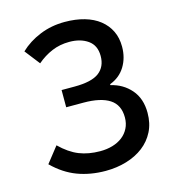

<svg xmlns="http://www.w3.org/2000/svg" viewBox="-113 -843 852 948"><g transform="rotate(-15 313.5 -368.5)"><path d="M311 13Q233 13 167.5 -11.5Q102 -36 45 -92L108 -172Q155 -126 202.5 -107Q250 -88 310 -88Q344 -88 373 -96.5Q402 -105 423.5 -121.5Q445 -138 457.5 -162.5Q470 -187 470 -218Q470 -282 424.5 -311.5Q379 -341 291 -341H203V-429H269Q357 -429 395 -458Q433 -487 433 -542Q433 -596 395.5 -622.5Q358 -649 301 -649Q252 -649 211 -631.5Q170 -614 135 -584L75 -661Q118 -702 177 -726Q236 -750 304 -750Q360 -750 405 -737Q450 -724 481.5 -699Q513 -674 530 -639Q547 -604 547 -559Q547 -502 520 -458Q493 -414 442 -395V-390Q504 -376 544 -330Q584 -284 584 -211Q584 -157 563 -115.5Q542 -74 505 -45.5Q468 -17 418 -2Q368 13 311 13Z"/></g></svg>

Font: Kinto Sans Med
Style: Regular
Weight: 500
Designer: Authors: Ryoko NISHIZUKA  (kana & ideographs); Paul D. Hunt (Latin, Greek & Cyrillic); Wenlong ZHANG  (bopomofo); Sandol
Foundry: Adobe Systems Incorporated, ookami Inc.
Version: Version 0.001